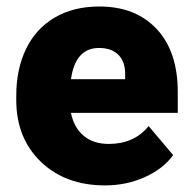

<svg xmlns="http://www.w3.org/2000/svg" viewBox="-20 -558 584 588"><path d="M301.8 9.8Q180.2 9.8 105 -62.7Q29.8 -135.3 29.8 -251.5V-265.1Q29.8 -346.2 59.8 -408.2Q89.8 -470.2 147.5 -504.2Q205.1 -538.1 284.2 -538.1Q395.5 -538.1 460 -469Q524.4 -399.9 524.4 -276.4V-212.4H197.3Q206.1 -168 235.8 -142.6Q265.6 -117.2 313 -117.2Q391.1 -117.2 435.1 -171.9L510.3 -83Q479.5 -40.5 423.1 -15.4Q366.7 9.8 301.8 9.8ZM283.2 -411.1Q210.9 -411.1 197.3 -315.4H363.3V-328.1Q364.3 -367.7 343.3 -389.4Q322.3 -411.1 283.2 -411.1Z"/></svg>

Font: Roboto
Style: Regular
Weight: 900
Designer: Google
Version: Version 2.001171; 2014